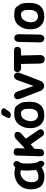

<svg xmlns="http://www.w3.org/2000/svg" viewBox="1284 -2070 817 3425"><g transform="rotate(-90 1692.5 -357.5)"><path d="M420.9 -22.9Q431.6 -8.3 437 -3.2Q442.4 2 447.8 7.3Q453.1 12.7 459 15.9Q464.8 19 470.7 22.5Q476.6 25.9 482.9 25.1Q489.3 24.4 495.4 23.9Q501.5 23.4 513.2 13.7Q517.6 10.3 521 5.9L521.5 5.4V4.9Q537.6 -16.1 536.9 -27.8Q536.1 -39.6 535.4 -51.3Q534.7 -63 517.6 -85.9Q506.3 -102.1 502.2 -125.5Q498 -148.9 493.9 -172.1Q489.7 -195.3 488.3 -265.6Q487.3 -321.3 489.5 -339.6Q491.7 -357.9 493.9 -376Q496.1 -394 501.5 -400.9Q517.6 -421.9 521.7 -431.9Q525.9 -441.9 529.8 -451.7Q533.7 -461.4 532 -471.2Q530.3 -481 528.6 -490.5Q526.9 -500 509.8 -513.7Q495.6 -525.9 487.8 -526.4Q480 -526.9 471.9 -527.1Q463.9 -527.3 456.8 -522.9Q449.7 -518.6 442.4 -514.2Q435.1 -509.8 421.9 -493.2Q252.4 -539.6 126 -442.4Q26.4 -355.5 27.8 -209Q28.8 -93.8 85 -33.2Q142.1 27.3 264.6 27.3Q332 27.3 420.9 -22.9ZM241.7 -80.6Q199.2 -83.5 188.5 -99.4Q177.7 -115.2 166.7 -130.9Q155.8 -146.5 154.8 -215.8Q159.2 -320.3 241.7 -377.4Q260.7 -391.1 294.4 -398.9Q332.5 -407.7 368.7 -391.1Q355.5 -309.1 372.6 -123Q340.3 -97.2 317.9 -90.8Q272.9 -79.1 241.7 -80.6Z M674.3 18.6Q706.1 19.5 723.6 4.9Q744.6 -12.2 745.6 -41.5L750 -149.9L829.6 -218.3L980.5 -3.4Q993.7 15.1 1022.5 19.5Q1045.9 22.9 1069.8 9.3Q1094.2 -4.9 1096.7 -22Q1102.1 -57.1 1084 -83L930.7 -305.2L1022.9 -386.7Q1046.9 -407.7 1052.7 -449.7Q1055.7 -474.6 1034.7 -494.6Q1021 -504.9 1003.9 -506.8Q985.8 -508.8 968.3 -503.9Q943.4 -497.1 930.7 -484.9L756.8 -322.8L761.2 -457Q762.2 -487.8 746.1 -504.4Q731.4 -519.5 700.7 -521.5Q670.4 -522.9 661.1 -516.8Q651.9 -510.7 642.6 -504.6Q633.3 -498.5 630.9 -472.7Q630.4 -469.7 630.4 -466.8L617.2 -47.4Q615.7 -15.1 630.4 2.4Q643.1 17.6 674.3 18.6Z M1377.4 -390.6Q1418.9 -391.6 1430.2 -375.5Q1441.4 -359.4 1452.4 -343.3Q1463.4 -327.1 1464.8 -251Q1464.8 -245.6 1464.8 -239.7Q1464.4 -155.8 1428.7 -120.1Q1396 -87.9 1348.6 -87.9Q1308.6 -87.9 1276.4 -120.1Q1244.1 -152.3 1244.1 -220.7Q1244.6 -293 1292.5 -354.5Q1319.8 -389.2 1377.4 -390.6ZM1182.1 -426.8Q1118.7 -341.8 1118.7 -231.9Q1118.7 -115.2 1172.9 -49.8Q1234.4 23.4 1337.9 23.9Q1477.5 24.9 1537.1 -51.8Q1588.9 -114.7 1589.4 -231.9Q1589.8 -366.7 1564.9 -402.8Q1540 -439 1514.9 -475.1Q1489.7 -511.2 1375 -512.2Q1250 -513.2 1182.1 -426.8ZM1326.2 -578.1Q1341.3 -572.3 1356 -572.3Q1363.3 -572.3 1370.6 -573.7Q1391.6 -578.6 1406.7 -594.7L1458.5 -662.6Q1472.7 -681.2 1472.7 -700.7Q1472.7 -705.6 1471.7 -710.4Q1467.3 -727.5 1440.9 -737.3Q1422.4 -745.6 1404.8 -745.6Q1397.9 -745.6 1391.1 -744.1Q1366.2 -740.2 1352.1 -723.1Q1350.1 -720.2 1348.1 -716.8L1308.1 -640.6Q1299.8 -626 1299.8 -610.4Q1299.8 -604.5 1300.8 -599.1Q1305.2 -585.4 1326.2 -578.1Z M1671.9 -509.3Q1652.3 -500.5 1647.7 -492.2Q1643.1 -483.9 1638.4 -475.3Q1633.8 -466.8 1634.3 -449.7Q1634.8 -432.1 1643.6 -409.7L1783.7 -40.5Q1793 -15.1 1819.8 4.4Q1844.2 22 1873 22Q1903.3 22 1925.3 3.9Q1952.1 -17.6 1960.9 -40.5L2102.1 -409.7Q2110.8 -432.1 2111.3 -449.7Q2111.8 -468.3 2102.5 -483.9Q2091.8 -501 2073.2 -509.3Q2043.5 -522 2031 -515.6Q2018.6 -509.3 2006.1 -502.9Q1993.7 -496.6 1978 -463.9Q1975.6 -458 1974.6 -455.6L1872.1 -167.5L1771 -455.6Q1758.8 -490.7 1729.5 -507.8Q1703.6 -522.9 1671.9 -509.3Z M2138.7 -408.7Q2156.2 -390.6 2184.6 -390.6H2264.2L2271 -50.8Q2272 -17.1 2292 6.8Q2312.5 31.2 2348.1 31.2Q2382.8 31.7 2403.3 8.8Q2422.4 -13.2 2422.9 -44.9Q2422.9 -46.4 2422.9 -50.8L2415 -391.1H2498Q2529.8 -391.1 2539.6 -400.1Q2549.3 -409.2 2559.1 -418.2Q2568.8 -427.2 2568.8 -450.7Q2568.8 -453.6 2568.8 -456.5Q2567.4 -488.3 2557.1 -495.4Q2546.9 -502.4 2536.4 -509.3Q2525.9 -516.1 2493.7 -516.1L2181.6 -516.6Q2152.3 -516.6 2144.3 -508.1Q2136.2 -499.5 2127.9 -490.7Q2119.6 -481.9 2120.1 -448.7Q2120.6 -426.8 2138.7 -408.7Z M2676.8 -488.3Q2658.2 -466.8 2657.2 -431.6L2648.9 -54.2Q2648.4 -20 2667 1Q2685.5 23.9 2720.2 24.4Q2753.4 24.4 2770.5 0.5Q2787.6 -22 2788.1 -57.1L2794.9 -431.6Q2795.4 -465.3 2778.8 -486.8Q2761.7 -510.7 2729 -511.2Q2695.3 -511.7 2676.8 -488.3Z M3141.1 -390.6Q3182.6 -391.6 3193.8 -375.5Q3205.1 -359.4 3216.1 -343.3Q3227.1 -327.1 3228.5 -251Q3228.5 -245.6 3228.5 -239.7Q3228 -155.8 3192.4 -120.1Q3159.7 -87.9 3112.3 -87.9Q3072.3 -87.9 3040 -120.1Q3007.8 -152.3 3007.8 -220.7Q3008.3 -293 3056.2 -354.5Q3083.5 -389.2 3141.1 -390.6ZM2945.8 -426.8Q2882.3 -341.8 2882.3 -231.9Q2882.3 -115.2 2936.5 -49.8Q2998 23.4 3101.6 23.9Q3241.2 24.9 3300.8 -51.8Q3352.5 -114.7 3353 -231.9Q3353.5 -366.7 3328.6 -402.8Q3303.7 -439 3278.6 -475.1Q3253.4 -511.2 3138.7 -512.2Q3013.7 -513.2 2945.8 -426.8Z"/></g></svg>

Font: Comic Relief
Style: Bold
Weight: 700
Designer: Jeff Davis
Foundry: Loudifier
Version: Version 1.200; ttfautohint (v1.8.4.7-5d5b)